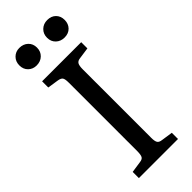

<svg xmlns="http://www.w3.org/2000/svg" viewBox="-289 -947 986 986"><g transform="rotate(-45 204.0 -453.5)"><path d="M62 0V-45L123 -54Q142 -56 148 -66.5Q154 -77 154 -105V-602Q154 -628 147.5 -637Q141 -646 121 -649L62 -658V-703H346V-658L283 -649Q266 -647 259.5 -636Q253 -625 253 -598V-101Q253 -76 259.5 -66Q266 -56 285 -54L346 -45V0ZM303 -780Q275 -780 256.5 -797.5Q238 -815 238 -843Q238 -871 256.5 -889Q275 -907 303 -907Q332 -907 349.5 -889.5Q367 -872 367 -844Q367 -816 349.5 -798Q332 -780 303 -780ZM100 -780Q73 -780 55 -797.5Q37 -815 37 -843Q37 -871 55 -889Q73 -907 100 -907Q129 -907 147.5 -889.5Q166 -872 166 -844Q166 -816 147.5 -798Q129 -780 100 -780Z"/></g></svg>

Font: Literata 18pt
Style: Regular
Weight: 400
Designer: Latin by Veronika Burian and Jose Scaglione. Greek by Irene Vlachou. Cyrillic by Vera Evstafieva.
Foundry: TypeTogether
Version: Version 3.103;gftools[0.9.29]